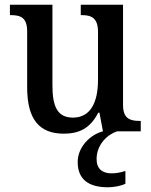

<svg xmlns="http://www.w3.org/2000/svg" viewBox="-20 -556 639 813"><path d="M250 10C312 10 361 -10 396 -79H401L416 0C362 14 309 66 309 130C309 205 357 237 437 237C458 237 492 232 511 222V168C489 175 470 178 452 178C415 178 389 160 389 118C389 55 436 13 476 0H576V-44H572C533 -44 501 -52 501 -111V-536H322V-492H325C364 -492 395 -483 395 -421V-218C395 -122 363 -58 289 -58C221 -58 202 -108 202 -196V-536H22V-492H25C67 -492 95 -482 95 -423V-186C95 -50 147 10 250 10Z"/></svg>

Font: Noto Serif SemiCondensed Medium
Style: Regular
Weight: 500
Width: 4
Designer: Monotype Design Team
Foundry: Monotype Imaging Inc.
Version: Version 2.014